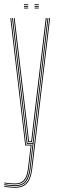

<svg xmlns="http://www.w3.org/2000/svg" viewBox="-21 -685 285 904"><path d="M49.8 199Q38.8 199 22.9 197.6Q7 196.2 -1 194V190Q7.5 192.2 23 193.6Q38.5 195 49.8 195Q75.2 195 90.9 185.4Q106.5 175.8 115 156.5Q123.5 137.2 126.8 108.5L210.8 -600H214.8L130.8 109Q127 140.8 117.5 160.6Q108 180.5 91.5 189.8Q75 199 49.8 199ZM49.8 183Q38.8 183 23.6 181.6Q8.5 180.2 -1 178.5V174.5Q7.8 176.2 22.9 177.6Q38 179 49.8 179Q78 179 92.2 162Q106.5 145 111 106.5L123.5 0H97.8L27.8 -600H31.8L101.2 -4H128L115 107Q110.2 147.5 95.1 165.2Q80 183 49.8 183ZM49.8 191Q38.2 191 23.1 189.6Q8 188.2 -1 186.2V182.2Q7.8 184 22.5 185.5Q37.2 187 49.8 187Q85 187 99.6 166.1Q114.2 145.2 118.8 107.5L132.5 -8H104.8L95.5 -88L35.8 -600H39.8L99.2 -91L108.5 -12H133L202.8 -600H206.8L122.8 108Q118 149.5 101.9 170.2Q85.8 191 49.8 191ZM112 -16 103 -93.8 43.8 -600H48L106.8 -96.2L115.5 -20H126L134.8 -95.8L194.5 -600H198.8L138.5 -91.5L129.5 -16ZM141.8 -661V-665H161.8V-661ZM91.8 -645V-649H111.8V-645ZM91.8 -653V-657H111.8V-653ZM91.8 -661V-665H111.8V-661ZM141.8 -645V-649H161.8V-645ZM141.8 -653V-657H161.8V-653Z"/></svg>

Font: Big Shoulders Inline Thin
Style: Regular
Weight: 100
Designer: Patric King
Foundry: XO Type Co
Version: Version 2.002